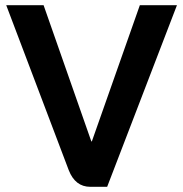

<svg xmlns="http://www.w3.org/2000/svg" viewBox="-20 -720 706 740"><path d="M245 -64 4 -700H148L332 -175H334L519 -700H662L393 0H328Q270 0 245 -64Z"/></svg>

Font: Bai Jamjuree
Style: Bold
Weight: 700
Designer: Katatrad Aksorn Co.,Ltd.
Foundry: Cadson Demak Co.,Ltd.
Version: Version 1.000; ttfautohint (v1.6)